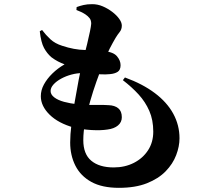

<svg xmlns="http://www.w3.org/2000/svg" viewBox="-20 -833 1040 922"><path d="M551 69Q470 69 418.5 40.5Q367 12 342 -37.5Q317 -87 317 -149Q317 -185 323 -235.5Q329 -286 338.5 -342.5Q348 -399 358 -450.5Q368 -502 377 -537Q390 -586 398.5 -622Q407 -658 412 -682Q417 -706 418 -719Q418 -736 410 -746Q402 -756 390 -764Q381 -770 369.5 -775.5Q358 -781 347 -785L348 -799Q364 -805 381.5 -809Q399 -813 423 -813Q449 -813 473.5 -802.5Q498 -792 519 -776Q540 -760 552.5 -742.5Q565 -725 565 -710Q565 -692 554.5 -679Q544 -666 535 -651Q522 -629 507 -600Q492 -571 472 -520Q459 -486 443 -441Q427 -396 413 -347Q399 -298 389.5 -250Q380 -202 380 -160Q380 -93 418.5 -61Q457 -29 526 -29Q580 -29 623 -51Q666 -73 691 -111.5Q716 -150 716 -201Q716 -257 697 -300.5Q678 -344 645.5 -379.5Q613 -415 570 -448L580 -461Q665 -430 723.5 -386Q782 -342 812 -287Q842 -232 842 -169Q842 -130 826 -88Q810 -46 775.5 -10.5Q741 25 685.5 47Q630 69 551 69ZM496 -211Q464 -206 420 -208.5Q376 -211 336 -220Q260 -241 218 -282.5Q176 -324 176 -371Q176 -400 191 -427.5Q206 -455 231.5 -480Q257 -505 290 -524Q274 -530 258.5 -538Q243 -546 227 -558Q206 -576 191.5 -602.5Q177 -629 171 -683L182 -689Q200 -665 222 -644.5Q244 -624 279 -613Q336 -594 387.5 -593Q439 -592 482 -587Q525 -583 542 -562.5Q559 -542 559 -520Q559 -497 545 -488Q531 -479 508 -477Q489 -475 466 -476Q443 -477 419.5 -479.5Q396 -482 375 -482Q350 -482 323.5 -475Q297 -468 274 -455.5Q251 -443 237 -427.5Q223 -412 223 -396Q223 -379 240.5 -365.5Q258 -352 287.5 -344Q317 -336 354 -332Q399 -328 438 -329Q477 -330 501 -328Q531 -327 548 -313Q565 -299 565 -270Q565 -246 546.5 -230.5Q528 -215 496 -211Z"/></svg>

Font: Noto Serif JP ExtraLight ExtraBold
Style: Regular
Weight: 800
Version: Version 2.003-H1;hotconv 1.1.1;makeotfexe 2.6.0